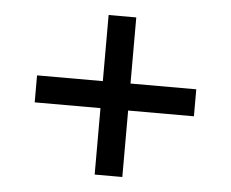

<svg xmlns="http://www.w3.org/2000/svg" viewBox="-41 -634 682 567"><g transform="rotate(5 300.0 -350.5)"><path d="M259 -114V-311H64V-391H259V-587H341V-391H536V-311H341V-114Z"/></g></svg>

Font: SUSE Medium
Style: Regular
Weight: 500
Designer: Rene Bieder
Foundry: SUSE
Version: Version 1.000